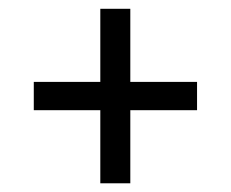

<svg xmlns="http://www.w3.org/2000/svg" viewBox="-20 -506 531 441"><path d="M432.6 -252.9H279.3V-85H210.4V-252.9H57.6V-317.9H210.4V-485.8H279.3V-317.9H432.6Z"/></svg>

Font: Dhyana
Style: Regular
Weight: 400
Foundry: Vernon Adams
Version: Version 1.002; ttfautohint (v0.8.51-6076)